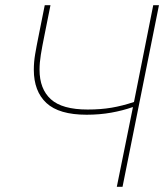

<svg xmlns="http://www.w3.org/2000/svg" viewBox="-20 -718 647 738"><path d="M429 0 491 -306H489Q452 -293 407.5 -285Q363 -277 313 -277Q207 -277 158.5 -322Q110 -367 110 -450Q110 -479 115 -509Q120 -539 130 -588L152 -698H174L151 -583Q142 -539 137 -508Q132 -477 132 -450Q132 -376 175.5 -336.5Q219 -297 317 -297Q367 -297 408.5 -304Q450 -311 495 -326L569 -698H591L451 0Z"/></svg>

Font: IBM Plex Sans Thin
Style: Italic
Weight: 250
Italic angle: -11.31°
Designer: Mike Abbink, Paul van der Laan, Pieter van Rosmalen
Foundry: Bold Monday
Version: Version 3.201